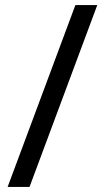

<svg xmlns="http://www.w3.org/2000/svg" viewBox="-20 -734 412 754"><path d="M362 -714 96 0H10L276 -714Z"/></svg>

Font: Noto Sans Anatolian Hieroglyphs
Style: Regular
Weight: 400
Designer: Monotype Design Team
Foundry: Monotype Imaging Inc.
Version: Version 2.001; ttfautohint (v1.8.4.7-5d5b)